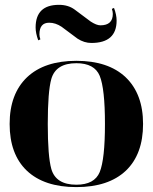

<svg xmlns="http://www.w3.org/2000/svg" viewBox="-20 -762 626 787"><path d="M286.1 -722.7 351.6 -673.8Q375.5 -658.2 391.6 -658.2Q442.4 -658.2 442.4 -705.1Q442.4 -714.8 438.5 -725.6L447.3 -729.5Q458 -701.2 458 -677.7Q458 -585.9 354.5 -585.9Q325.2 -585.9 297.9 -603.5L232.4 -652.3Q207.5 -668.9 181.6 -668.9Q141.6 -668.9 141.6 -621.1Q141.6 -612.3 145.5 -600.6L136.7 -596.7Q126 -626 126 -649.4Q126 -742.2 221.7 -742.2Q259.8 -742.2 286.1 -722.7ZM89.8 -62.5Q19.5 -129.9 19.5 -253.9Q19.5 -377 90.8 -445.3Q162.1 -512.7 293 -512.7Q423.8 -512.7 495.1 -445.3Q566.4 -377 566.4 -253.9Q566.4 -129.9 496.1 -62.5Q424.8 4.9 293 4.9Q161.1 4.9 89.8 -62.5ZM293 -4.9Q367.2 -4.9 388.7 -56.6Q410.2 -109.4 410.2 -253.9Q410.2 -398.4 388.7 -451.2Q367.2 -502.9 293 -502.9Q209 -502.9 190.4 -438.5Q175.8 -386.7 175.8 -253.9Q175.8 -121.1 190.4 -69.3Q209 -4.9 293 -4.9Z"/></svg>

Font: spinweradBold
Style: Regular
Weight: 700
Width: 7
Version: Version 0.3 ; ttfautohint (v1.2) -l 8 -r 50 -G 200 -x 14 -D 